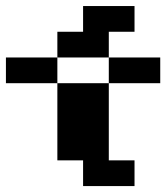

<svg xmlns="http://www.w3.org/2000/svg" viewBox="-20 -628 561 648"><path d="M347.2 -434H520.8V-347.2H347.2ZM173.6 -347.2H347.2V-86.8H434V0H260.4V-86.8H173.6ZM173.6 -347.2H0V-434H173.6ZM347.2 -434H173.6V-520.8H260.4V-607.6H434V-520.8H347.2Z"/></svg>

Font: 8-bit Operator+ 8
Style: Bold
Weight: 700
Designer: GrandChaos9000
Version: Version 1.3.0 - August 1, 2014